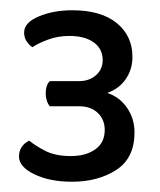

<svg xmlns="http://www.w3.org/2000/svg" viewBox="-20 -717 312 374"><path d="M77 -559H134Q154 -559 167 -570.5Q180 -582 180 -600Q180 -622 162.5 -634.5Q145 -647 115 -647Q93 -647 74 -640Q55 -633 43 -625Q36 -630 31.5 -637Q27 -644 27 -654Q27 -673 55.5 -685Q84 -697 121 -697Q177 -697 207.5 -672Q238 -647 238 -606Q238 -582 225 -563Q212 -544 189 -536Q213 -528 227.5 -507Q242 -486 242 -459Q242 -409 206.5 -386Q171 -363 120 -363Q77 -363 47 -377.5Q17 -392 17 -412Q17 -423 22.5 -431Q28 -439 37 -443Q49 -433 68.5 -423Q88 -413 118 -413Q147 -413 165.5 -426Q184 -439 184 -464Q184 -484 170.5 -497Q157 -510 134 -510H77Q73 -515 71 -521.5Q69 -528 69 -535Q69 -551 77 -559Z"/></svg>

Font: Baloo Tamma 2
Style: Regular
Weight: 400
Designer: Divya Kowshik, Shuchita Grover and Ek Type
Foundry: Ek Type
Version: Version 1.700